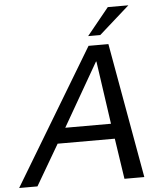

<svg xmlns="http://www.w3.org/2000/svg" viewBox="-139 -960 847 1011"><g transform="rotate(-5 284.5 -454.0)"><path d="M455.1 -713.9 582.5 0H477.5L445.3 -214.8H143.1L17.6 0H-79.1L350.1 -713.9ZM432.1 -294.9 384.3 -627.9H381.8L190.4 -294.9ZM577.6 -908.2 416.5 -765.1H352.5L468.8 -908.2Z"/></g></svg>

Font: XB Khoramshahr
Style: Italic
Weight: 400
Italic angle: -12°
Designer: Behnam
Foundry: Irmug
Version: Version 8.005 2009